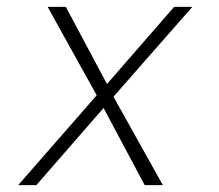

<svg xmlns="http://www.w3.org/2000/svg" viewBox="-20 -540 640 560"><path d="M86 0H33L262 -262L119 -520H172L292 -295L488 -520H541L311 -258L455 0H402L282 -225Z"/></svg>

Font: Iosevka Aile Extralight
Style: Italic
Weight: 200
Italic angle: -9°
Designer: Belleve Invis
Foundry: Belleve Invis
Version: Version 31.1.0; ttfautohint (v1.8.4)